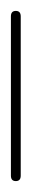

<svg xmlns="http://www.w3.org/2000/svg" viewBox="127 -28 58 352"><g transform="rotate(-90 156.0 148.0)"><path d="M0 148Q0 139 10 139H302Q312 139 312 148Q312 157 302 157H10Q0 157 0 148Z"/></g></svg>

Font: Fraunces 144pt S000 Light
Style: Regular
Weight: 300
Version: Version 1.000; ttfautohint (v1.8.3)